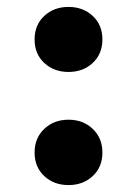

<svg xmlns="http://www.w3.org/2000/svg" viewBox="-20 -525 397 555"><path d="M248 -343Q276 -369 276 -411Q276 -453 248 -479Q220 -505 178 -505Q136 -505 108 -479Q80 -453 80 -411Q80 -369 108 -343Q136 -317 178 -317Q220 -317 248 -343ZM248 -16Q276 -42 276 -84Q276 -126 248 -152.5Q220 -179 178 -179Q136 -179 108 -152.5Q80 -126 80 -84Q80 -42 108 -16Q136 10 178 10Q220 10 248 -16Z"/></svg>

Font: Solway
Style: Bold
Weight: 700
Designer: Mariya V. Pigoulevskaya
Foundry: The Northern Block Ltd.
Version: Version 1.000;hotconv 1.0.109;makeotfexe 2.5.65596